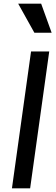

<svg xmlns="http://www.w3.org/2000/svg" viewBox="-20 -1025 305 1045"><path d="M45 0H144L248 -745H149ZM79 -1005 167 -847H261L204 -1005Z"/></svg>

Font: Mluvka Medium
Style: Italic
Weight: 500
Italic angle: -8°
Designer: Modified by Jiří Krblich, Original typeface by Gumpita Rahayu
Foundry: Gumpita Rahayu & Jiří Krblich
Version: Version 2.000;Glyphs 3.1.1 (3134)